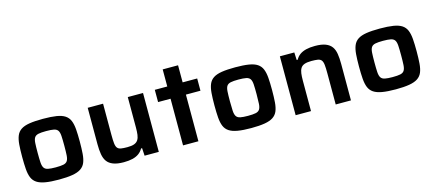

<svg xmlns="http://www.w3.org/2000/svg" viewBox="-51 -1128 3633 1606"><g transform="rotate(-15 1766.0 -325.0)"><path d="M308 8Q237 8 190.5 0Q144 -8 117 -26Q90 -44 77.5 -74Q65 -104 61.5 -149Q58 -194 58 -255Q58 -317 61.5 -361.5Q65 -406 77.5 -436.5Q90 -467 117 -485Q144 -503 190.5 -510.5Q237 -518 308 -518Q378 -518 424.5 -510.5Q471 -503 498 -485Q525 -467 537.5 -436.5Q550 -406 553.5 -361.5Q557 -317 557 -255Q557 -194 553.5 -149Q550 -104 537.5 -74Q525 -44 498 -26Q471 -8 424.5 0Q378 8 308 8ZM307 -98Q351 -98 374.5 -103Q398 -108 408.5 -124Q419 -140 421 -171.5Q423 -203 423 -255Q423 -308 421 -339.5Q419 -371 408.5 -386.5Q398 -402 374.5 -407Q351 -412 307 -412Q264 -412 240.5 -407Q217 -402 206.5 -386.5Q196 -371 194 -339.5Q192 -308 192 -255Q192 -203 194 -171.5Q196 -140 206.5 -124Q217 -108 241 -103Q265 -98 307 -98Z M869 8Q813 8 778 -5.5Q743 -19 725 -44Q707 -69 700.5 -107Q694 -145 694 -194V-510H827V-240Q827 -194 830 -166.5Q833 -139 843.5 -126Q854 -113 874.5 -109.5Q895 -106 930 -106Q967 -106 989 -114Q1011 -122 1022.5 -139.5Q1034 -157 1037.5 -183.5Q1041 -210 1041 -247V-510H1173V0H1050L1046 -66H1037Q1023 -41 1000.5 -24.5Q978 -8 945.5 0Q913 8 869 8Z M1383 0V-404H1275V-510H1383V-658H1516V-510H1642V-404H1516V0Z M1973 8Q1902 8 1855.5 0Q1809 -8 1782 -26Q1755 -44 1742.5 -74Q1730 -104 1726.5 -149Q1723 -194 1723 -255Q1723 -317 1726.5 -361.5Q1730 -406 1742.5 -436.5Q1755 -467 1782 -485Q1809 -503 1855.5 -510.5Q1902 -518 1973 -518Q2043 -518 2089.5 -510.5Q2136 -503 2163 -485Q2190 -467 2202.5 -436.5Q2215 -406 2218.5 -361.5Q2222 -317 2222 -255Q2222 -194 2218.5 -149Q2215 -104 2202.5 -74Q2190 -44 2163 -26Q2136 -8 2089.5 0Q2043 8 1973 8ZM1972 -98Q2016 -98 2039.5 -103Q2063 -108 2073.5 -124Q2084 -140 2086 -171.5Q2088 -203 2088 -255Q2088 -308 2086 -339.5Q2084 -371 2073.5 -386.5Q2063 -402 2039.5 -407Q2016 -412 1972 -412Q1929 -412 1905.5 -407Q1882 -402 1871.5 -386.5Q1861 -371 1859 -339.5Q1857 -308 1857 -255Q1857 -203 1859 -171.5Q1861 -140 1871.5 -124Q1882 -108 1906 -103Q1930 -98 1972 -98Z M2358 0V-510H2483L2486 -444H2495Q2509 -470 2531.5 -486Q2554 -502 2586.5 -510Q2619 -518 2663 -518Q2720 -518 2754.5 -504.5Q2789 -491 2807 -466Q2825 -441 2831 -403Q2837 -365 2837 -316V0H2705V-270Q2705 -316 2702 -343.5Q2699 -371 2688.5 -384Q2678 -397 2657.5 -400.5Q2637 -404 2602 -404Q2565 -404 2542.5 -396Q2520 -388 2509 -370.5Q2498 -353 2494.5 -326.5Q2491 -300 2491 -263V0Z M3225 8Q3154 8 3107.5 0Q3061 -8 3034 -26Q3007 -44 2994.5 -74Q2982 -104 2978.5 -149Q2975 -194 2975 -255Q2975 -317 2978.5 -361.5Q2982 -406 2994.5 -436.5Q3007 -467 3034 -485Q3061 -503 3107.5 -510.5Q3154 -518 3225 -518Q3295 -518 3341.5 -510.5Q3388 -503 3415 -485Q3442 -467 3454.5 -436.5Q3467 -406 3470.5 -361.5Q3474 -317 3474 -255Q3474 -194 3470.5 -149Q3467 -104 3454.5 -74Q3442 -44 3415 -26Q3388 -8 3341.5 0Q3295 8 3225 8ZM3224 -98Q3268 -98 3291.5 -103Q3315 -108 3325.5 -124Q3336 -140 3338 -171.5Q3340 -203 3340 -255Q3340 -308 3338 -339.5Q3336 -371 3325.5 -386.5Q3315 -402 3291.5 -407Q3268 -412 3224 -412Q3181 -412 3157.5 -407Q3134 -402 3123.5 -386.5Q3113 -371 3111 -339.5Q3109 -308 3109 -255Q3109 -203 3111 -171.5Q3113 -140 3123.5 -124Q3134 -108 3158 -103Q3182 -98 3224 -98Z"/></g></svg>

Font: Saira SemiExpanded SemiBold
Style: Regular
Weight: 600
Width: 6
Designer: Hector Gatti with collaboration of the Omnibus-Type team
Foundry: Omnibus-Type
Version: Version 1.101